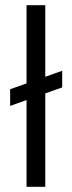

<svg xmlns="http://www.w3.org/2000/svg" viewBox="-20 -718 278 738"><path d="M19 -375 219 -446V-382L19 -311ZM82 0V-698H154V0Z"/></svg>

Font: Bricolage Grotesque Condensed Light
Style: Regular
Weight: 300
Width: 3
Designer: Mathieu Triay
Foundry: Atelier Triay
Version: Version 1.000;gftools[0.9.30]